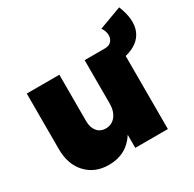

<svg xmlns="http://www.w3.org/2000/svg" viewBox="-155 -860 1040 1031"><g transform="rotate(-30 365.0 -344.0)"><path d="M707 -696.8Q746.1 -600.1 719.5 -537.1Q692.9 -474.1 606.9 -453.1V0H404.8V-81.1Q347.2 8.8 237.8 8.8Q151.9 8.8 98.9 -47.9Q45.9 -104.5 45.9 -199.2V-543.9H248V-255.9Q248 -216.3 267.8 -192.6Q287.6 -168.9 320.8 -168.9Q359.4 -169.4 382.1 -198.7Q404.8 -228 404.8 -274.9V-543.9H529.8Q559.6 -543.9 573 -562Q586.4 -580.1 583.5 -603.3Q580.6 -626.5 566.9 -645Z"/></g></svg>

Font: Montserrat-Arabic ExtraBold
Style: Regular
Weight: 800
Designer: Mohamed Gaber
Foundry: Kief Type Foundry
Version: Version 5.008;PS 005.008;hotconv 1.0.88;makeotf.lib2.5.64775